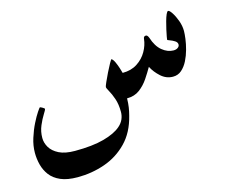

<svg xmlns="http://www.w3.org/2000/svg" viewBox="-100 -526 1203 998"><g transform="rotate(-15 502.0 -27.5)"><path d="M931.6 -262.2Q931.6 -246.6 928.2 -220.2Q924.8 -193.8 916.7 -164.1Q908.7 -134.3 895.3 -107.7Q881.8 -81.1 862.3 -64Q842.8 -46.9 815.9 -46.9Q779.8 -46.9 751.2 -72.5Q722.7 -98.1 707 -128.9Q691.9 -102.5 671.9 -72.5Q651.9 -42.5 623.8 -21.2Q595.7 0 555.2 0Q554.7 26.9 551.5 47.9Q548.3 68.8 542.5 90.3Q521.5 175.3 470 228Q418.5 280.8 348.4 305.2Q278.3 329.6 202.1 329.6Q146.5 329.6 110.6 314Q74.7 298.3 54.9 272Q35.2 245.6 27.1 213.9Q19 182.1 19 149.9Q19 111.3 31.5 72Q43.9 32.7 60.3 0Q76.7 -32.7 90.1 -52.5Q103.5 -72.3 105 -72.3Q108.9 -72.3 118.9 -66.4Q128.9 -60.5 128.9 -57.6Q128.9 -52.7 115.7 -32Q102.5 -11.2 89.4 19.3Q76.2 49.8 76.2 85.4Q76.2 111.3 90.8 136.2Q105.5 161.1 137.9 177.5Q170.4 193.8 223.6 193.8Q317.9 193.8 379.4 177Q440.9 160.2 472.2 132.8Q490.2 117.2 498.3 98.4Q506.3 79.6 506.3 59.6Q506.3 18.1 495.8 -12Q485.4 -42 474.6 -60.5Q463.9 -79.1 463.9 -85.4Q463.9 -89.4 472.9 -109.9Q481.9 -130.4 494.1 -155.3Q506.3 -180.2 516.8 -199Q527.3 -217.8 529.8 -217.8Q538.6 -211.9 546.1 -195.3Q553.7 -178.7 559.3 -161.1Q564.9 -143.6 567.4 -133.8Q613.8 -133.8 646.7 -155.3Q679.7 -176.8 698.2 -209.5Q716.8 -242.2 720.2 -275.9Q721.2 -290 733.9 -290Q742.2 -290 748.5 -273.9Q763.7 -226.1 792.7 -202.1Q821.8 -178.2 853.5 -178.2Q868.2 -178.2 877.2 -185.1Q886.2 -191.9 886.2 -201.2Q886.2 -213.4 873.5 -221.4Q860.8 -229.5 847.9 -233.9Q835 -238.3 835 -240.2Q835 -241.7 837.6 -256.8Q840.3 -272 845 -293Q849.6 -314 855.5 -335Q861.3 -356 867.4 -369.9Q873.5 -383.8 878.9 -383.8Q886.2 -383.8 898.7 -364.7Q911.1 -345.7 921.4 -317.6Q931.6 -289.6 931.6 -262.2Z"/></g></svg>

Font: Scheherazade New
Style: Bold
Weight: 700
Designer: SIL International
Foundry: SIL International
Version: Version 4.000